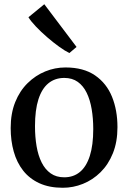

<svg xmlns="http://www.w3.org/2000/svg" viewBox="-20 -877 606 908"><path d="M30.5 -271.5Q30.5 -341 52 -394.2Q73.5 -447.5 110.8 -484Q148 -520.5 194 -539.2Q240 -558 289.5 -558Q375 -558 429.5 -520.5Q484 -483 509.8 -419.2Q535.5 -355.5 535.5 -275.5Q535.5 -206 514 -152.5Q492.5 -99 455.5 -62.5Q418.5 -26 372.2 -7.5Q326 11 277 11Q213 11 166.2 -10.5Q119.5 -32 89.5 -70.2Q59.5 -108.5 45 -160Q30.5 -211.5 30.5 -271.5ZM284 -38.5Q327.5 -38.5 358 -63.8Q388.5 -89 404.8 -139.8Q421 -190.5 421 -266.5Q421 -317 413.5 -361Q406 -405 390 -438Q374 -471 347.8 -489.8Q321.5 -508.5 284 -508.5Q240 -508.5 209 -483.2Q178 -458 161.8 -407.5Q145.5 -357 145.5 -280Q145.5 -229.5 153 -185.5Q160.5 -141.5 177 -108.5Q193.5 -75.5 219.8 -57Q246 -38.5 284 -38.5ZM307.5 -626.5Q287.5 -636 259.8 -656Q232 -676 202.8 -701.2Q173.5 -726.5 149.8 -751.5Q126 -776.5 114.5 -795.5L189.5 -857L342 -655L308.5 -626.5Z"/></svg>

Font: Merriweather 48pt
Style: Regular
Weight: 400
Version: Version 2.100